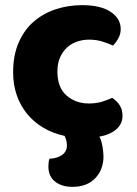

<svg xmlns="http://www.w3.org/2000/svg" viewBox="-20 -521 534 746"><path d="M231 7Q185 -3 148 -25Q111 -47 85 -79Q59 -111 45 -151.5Q31 -192 31 -240Q31 -306 52.5 -355.5Q74 -405 111 -437Q148 -469 196.5 -485Q245 -501 299 -501Q371 -501 410 -475Q449 -449 449 -408Q449 -389 440 -372.5Q431 -356 419 -344Q402 -352 378 -359.5Q354 -367 326 -367Q301 -367 278.5 -359Q256 -351 239.5 -335.5Q223 -320 213 -297Q203 -274 203 -243Q203 -181 238.5 -150Q274 -119 325 -119Q355 -119 377 -126Q399 -133 416 -141Q436 -127 446 -110.5Q456 -94 456 -71Q456 -40 432.5 -19Q409 2 366 10Q374 24 378 47Q382 70 382 87Q382 138 350 171.5Q318 205 261 205Q220 205 194 184.5Q168 164 168 126Q168 109 172 96Q204 94 222 80.5Q240 67 240 44Q240 34 237.5 24.5Q235 15 231 7Z"/></svg>

Font: Baloo Bhai
Style: Regular
Weight: 400
Designer: Supriya Tembe, Noopur Datye and Ek Type
Foundry: Ek Type
Version: Version 1.100;PS 1.000;hotconv 1.0.88;makeotf.lib2.5.647800;